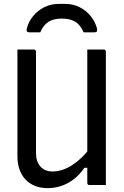

<svg xmlns="http://www.w3.org/2000/svg" viewBox="-20 -956 640 992"><path d="M527 0Q513 0 499 0Q485 0 471 0Q457 0 442 0Q440 0 438 -0.5Q436 -1 435 -2Q434 -3 433 -4Q432 -5 431.5 -7Q431 -9 431 -11Q431 -97 431 -183Q431 -269 431 -355.5Q431 -442 431 -528Q431 -614 431 -700Q446 -700 460 -700Q474 -700 488 -700Q502 -700 516 -700Q520 -700 522 -698.5Q524 -697 525.5 -695Q527 -693 527 -689Q527 -616 527 -543Q527 -470 527 -396.5Q527 -323 527 -250Q527 -177 527 -104Q527 -77 527 -51Q527 -25 527 0ZM226 16Q188 16 158.5 3.5Q129 -9 109.5 -31Q90 -53 80 -83Q70 -113 70 -147Q70 -223 70 -298.5Q70 -374 70 -449.5Q70 -525 70 -601Q70 -626 70 -650.5Q70 -675 70 -700Q92 -700 112.5 -700Q133 -700 155 -700Q159 -700 161 -698.5Q163 -697 164.5 -695Q166 -693 166 -689Q166 -604 166 -515.5Q166 -427 166 -339.5Q166 -252 166 -166Q166 -121 189 -95.5Q212 -70 251 -70Q282 -70 314 -82.5Q346 -95 381 -123.5Q416 -152 453 -200V-89H416Q392 -54 362.5 -31Q333 -8 298.5 4Q264 16 226 16ZM188 -789Q174 -789 160 -789Q146 -789 132 -789Q122 -789 119 -794Q116 -799 119 -810Q128 -845 151.5 -873.5Q175 -902 209 -919Q243 -936 285 -936H315Q357 -936 391 -919Q425 -902 448 -873.5Q471 -845 481 -810Q483 -799 480.5 -794Q478 -789 468 -789Q454 -789 440 -789Q426 -789 412 -789Q395 -828 368.5 -844Q342 -860 300 -860Q258 -860 231.5 -844Q205 -828 188 -789Z"/></svg>

Font: Recursive Monospace
Style: Regular
Weight: 400
Version: Version 1.047